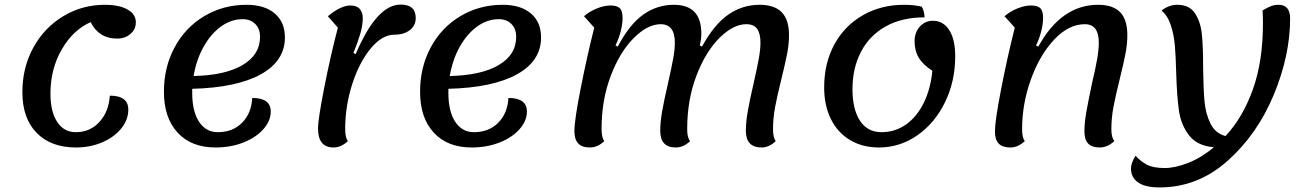

<svg xmlns="http://www.w3.org/2000/svg" viewBox="-20 -621 5698 841"><path d="M78 -217Q78 -325 126 -412.5Q174 -500 257 -550Q340 -600 439 -600Q502 -600 538.5 -579.5Q575 -559 575 -523Q575 -493 551.5 -472.5Q528 -452 493 -452Q413 -452 377 -524Q300 -490 250.5 -404.5Q201 -319 201 -211Q201 -132 230.5 -87Q260 -42 312 -42Q375 -42 416 -87.5Q457 -133 461 -202Q542 -202 542 -141Q542 -96 511 -58Q480 -20 427.5 2.5Q375 25 313 25Q203 25 140.5 -39Q78 -103 78 -217Z M822 -232V-213Q822 -133 852 -87.5Q882 -42 934 -42Q999 -42 1040 -83Q1081 -124 1085 -192Q1166 -192 1166 -132Q1166 -92 1134 -55.5Q1102 -19 1046.5 3Q991 25 924 25Q818 25 758 -40Q698 -105 698 -219Q698 -327 745 -414Q792 -501 875 -550.5Q958 -600 1060 -600Q1139 -600 1183.5 -562Q1228 -524 1228 -457Q1228 -354 1122.5 -295.5Q1017 -237 822 -232ZM828 -288Q966 -291 1042.5 -336Q1119 -381 1119 -460Q1119 -495 1098 -516Q1077 -537 1043 -537Q992 -537 947.5 -504.5Q903 -472 871.5 -415.5Q840 -359 828 -288Z M1373 -58Q1373 -99 1400.5 -238.5Q1428 -378 1460 -500L1416 -550Q1473 -597 1515 -597Q1543 -597 1556 -581.5Q1569 -566 1569 -542Q1569 -511 1558.5 -474.5Q1548 -438 1528 -389L1538 -384Q1630 -601 1735 -601Q1801 -601 1801 -542Q1801 -509 1775 -489Q1749 -469 1707 -469Q1654 -469 1604 -409Q1554 -349 1523 -253Q1492 -157 1492 -55Q1492 -18 1504 -3Q1474 25 1441 25Q1373 25 1373 -58Z M1944 -232V-213Q1944 -133 1974 -87.5Q2004 -42 2056 -42Q2121 -42 2162 -83Q2203 -124 2207 -192Q2288 -192 2288 -132Q2288 -92 2256 -55.5Q2224 -19 2168.5 3Q2113 25 2046 25Q1940 25 1880 -40Q1820 -105 1820 -219Q1820 -327 1867 -414Q1914 -501 1997 -550.5Q2080 -600 2182 -600Q2261 -600 2305.5 -562Q2350 -524 2350 -457Q2350 -354 2244.5 -295.5Q2139 -237 1944 -232ZM1950 -288Q2088 -291 2164.5 -336Q2241 -381 2241 -460Q2241 -495 2220 -516Q2199 -537 2165 -537Q2114 -537 2069.5 -504.5Q2025 -472 1993.5 -415.5Q1962 -359 1950 -288Z M2496 -46Q2496 -96 2524.5 -239Q2553 -382 2583 -500L2538 -550Q2562 -571 2594.5 -584Q2627 -597 2653 -597Q2683 -597 2695 -585Q2707 -573 2707 -542Q2707 -516 2698.5 -483Q2690 -450 2676 -422L2686 -417Q2737 -514 2797.5 -557Q2858 -600 2932 -600Q3052 -600 3052 -474Q3052 -449 3045 -422L3055 -417Q3108 -514 3170 -557Q3232 -600 3307 -600Q3372 -600 3404 -567.5Q3436 -535 3436 -467Q3436 -427 3427.5 -384Q3419 -341 3403 -276Q3384 -200 3375 -151.5Q3366 -103 3366 -55Q3366 -18 3378 -3Q3349 25 3316 25Q3247 25 3247 -48Q3247 -86 3255.5 -134.5Q3264 -183 3281 -256Q3297 -327 3304 -366Q3311 -405 3311 -434Q3311 -474 3296.5 -494.5Q3282 -515 3249 -515Q3192 -515 3131.5 -455Q3071 -395 3030.5 -289.5Q2990 -184 2990 -55Q2990 -17 3003 -3Q2974 25 2940 25Q2872 25 2872 -48Q2872 -86 2880.5 -134.5Q2889 -183 2906 -256Q2922 -327 2929 -366Q2936 -405 2936 -434Q2936 -515 2874 -515Q2817 -515 2756.5 -455Q2696 -395 2655.5 -289.5Q2615 -184 2615 -55Q2615 -18 2627 -3Q2598 25 2564 25Q2529 25 2512.5 7Q2496 -11 2496 -46Z M3590 -238Q3590 -344 3634.5 -426Q3679 -508 3759 -554Q3839 -600 3940 -600Q3982 -600 4017 -592Q4028 -576 4030 -545Q3930 -545 3859 -505Q3788 -465 3751 -393.5Q3714 -322 3714 -231Q3714 -142 3747 -92Q3780 -42 3841 -42Q3900 -42 3947.5 -75Q3995 -108 4025.5 -169Q4056 -230 4064 -311Q4023 -337 4004.5 -368Q3986 -399 3986 -441Q3986 -479 4009 -504.5Q4032 -530 4066 -530Q4112 -530 4138 -489Q4164 -448 4164 -375Q4164 -265 4119.5 -173.5Q4075 -82 3998.5 -28.5Q3922 25 3830 25Q3758 25 3703.5 -7.5Q3649 -40 3619.5 -99.5Q3590 -159 3590 -238Z M4338 -46Q4338 -90 4364.5 -227.5Q4391 -365 4425 -500L4380 -550Q4404 -571 4436.5 -584Q4469 -597 4495 -597Q4525 -597 4537 -585Q4549 -573 4549 -542Q4549 -516 4540.5 -483Q4532 -450 4518 -422L4528 -417Q4629 -600 4790 -600Q4855 -600 4886.5 -567.5Q4918 -535 4918 -467Q4918 -427 4909.5 -384Q4901 -341 4885 -276Q4866 -200 4857 -151.5Q4848 -103 4848 -55Q4848 -19 4861 -3Q4831 25 4797 25Q4763 25 4746.5 8Q4730 -9 4730 -46Q4730 -84 4738.5 -131.5Q4747 -179 4763 -255Q4778 -318 4785.5 -360.5Q4793 -403 4793 -434Q4793 -515 4732 -515Q4661 -515 4597.5 -447.5Q4534 -380 4495.5 -273Q4457 -166 4457 -55Q4457 -18 4469 -3Q4439 25 4406 25Q4371 25 4354.5 8Q4338 -9 4338 -46Z M5631 -540Q5631 -378 5559 -205Q5487 -32 5356.5 84Q5226 200 5059 200Q4996 200 4965 178Q4934 156 4934 118Q4934 104 4940 88.5Q4946 73 4954 61Q4975 85 5003 100Q5031 115 5082 115Q5127 115 5184.5 92.5Q5242 70 5297 24Q5224 18 5188.5 -28Q5153 -74 5144 -136.5Q5135 -199 5132 -302Q5130 -378 5126 -423Q5122 -468 5109 -509Q5096 -550 5068 -575Q5100 -600 5137 -600Q5190 -600 5214.5 -562.5Q5239 -525 5244.5 -470.5Q5250 -416 5250 -322Q5251 -231 5256 -177Q5261 -123 5282 -80Q5303 -37 5348 -25Q5423 -105 5467.5 -228.5Q5512 -352 5512 -520Q5512 -561 5510 -575Q5533 -589 5548 -594.5Q5563 -600 5580 -600Q5631 -600 5631 -540Z"/></svg>

Font: Lemonada
Style: Regular
Weight: 400
Designer: Mohamed Gaber (Arabic) Eduardo Tunni (Latin)
Foundry: Kief Type Foundry
Version: Version 3.006